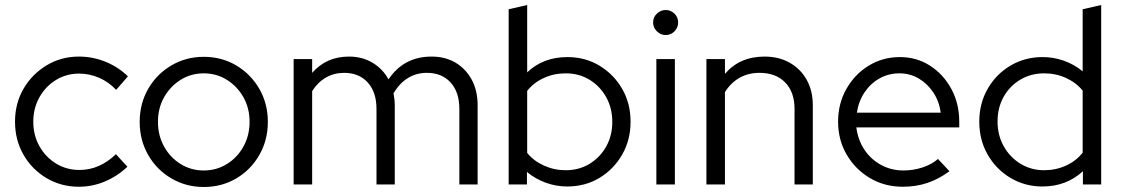

<svg xmlns="http://www.w3.org/2000/svg" viewBox="-20 -737 4482 767"><path d="M295 9Q224.2 9 165.9 -25.5Q107.7 -60 73.8 -118.9Q40 -177.8 40 -250.9Q40 -324 74 -382.5Q108 -441 166.2 -476Q224.4 -511 295 -511Q350 -511 401 -490.5Q452 -470 491 -432L444 -378Q414 -410 375.4 -426.5Q336.9 -443 296 -443Q245 -443 203.5 -417.5Q162 -392 137.5 -348.4Q113 -304.8 113 -250.9Q113 -197 137.4 -153.2Q161.9 -109.4 203.8 -83.7Q245.8 -58 297.4 -58Q338 -58 374.5 -74Q411 -90 443 -121L489 -71Q449 -33 399 -12Q349 9 295 9Z M794 10Q723 10 664.5 -24.4Q605.9 -58.7 572 -117.9Q538 -177 538 -250Q538 -323.1 571.9 -382Q605.9 -440.9 664.4 -475.5Q722.9 -510 793.9 -510Q866 -510 924 -475.5Q982 -440.9 1016 -382Q1050 -323.1 1050 -250Q1050 -177 1016 -117.9Q982.1 -58.7 924.1 -24.4Q866.1 10 794 10ZM794 -56Q845 -56 886.7 -81.9Q928.4 -107.8 952.7 -151.9Q977 -195.9 977 -250.5Q977 -305 952.5 -348.5Q928 -392 886.5 -418Q845.1 -444 794 -444Q743 -444 701.5 -418Q660 -392 635.5 -348.5Q611 -305 611 -250.5Q611 -195.9 635.3 -151.9Q659.6 -107.8 701.3 -81.9Q743 -56 794 -56Z M1153 0V-501H1227V-446Q1284 -511 1374 -511Q1427 -511 1468 -486.5Q1509 -462 1532 -420Q1563 -466 1606 -488.5Q1649 -511 1704 -511Q1759 -511 1800 -486.5Q1841 -462 1864.5 -418.5Q1888 -375 1888 -317V0H1815V-302Q1815 -369 1780 -407.5Q1745 -446 1685 -446Q1644 -446 1610 -425.5Q1576 -405 1552 -364Q1554 -353 1555.5 -341.5Q1557 -330 1557 -317V0H1484V-302Q1484 -369 1449 -407.5Q1414 -446 1355 -446Q1315 -446 1282.5 -427.5Q1250 -409 1227 -373V0Z M2012 0V-700L2086 -717V-448Q2150 -509 2247 -509Q2318 -509 2375 -474.5Q2432 -440 2465.5 -382Q2499 -324 2499 -251Q2499 -178 2465.5 -119.5Q2432 -61 2375 -26.5Q2318 8 2246 8Q2202 8 2160.5 -7Q2119 -22 2085 -50V0ZM2240 -57Q2293 -57 2335 -82.5Q2377 -108 2401.5 -151.5Q2426 -195 2426 -250Q2426 -305 2401.5 -349Q2377 -393 2335 -418.5Q2293 -444 2240 -444Q2193 -444 2152.5 -425.5Q2112 -407 2086 -374V-126Q2112 -94 2153 -75.5Q2194 -57 2240 -57Z M2602 0V-501H2676V0ZM2638.9 -597Q2619 -597 2604 -612Q2589 -627 2589 -647.5Q2589 -668 2604 -682.5Q2619 -697 2638.9 -697Q2660 -697 2674.5 -682.5Q2689 -668.1 2689 -647Q2689 -627 2674.5 -612Q2660 -597 2638.9 -597Z M2802 0V-501H2876V-442Q2935 -511 3034 -511Q3091.2 -511 3134.6 -486.5Q3178 -462 3202.5 -418.3Q3227 -374.6 3227 -317V0H3154V-302Q3154 -369 3116.7 -407.5Q3079.5 -446 3014 -446Q2969 -446 2934 -426Q2899 -406 2876 -369V0Z M3586 9Q3514 9 3455.5 -25.5Q3397 -60 3362.5 -119Q3328 -178 3328 -251Q3328 -323 3361 -381.5Q3394 -440 3450 -474.5Q3506 -509 3575 -509Q3642 -509 3695.5 -474.5Q3749 -440 3780.5 -381.5Q3812 -323 3812 -251V-228H3401Q3407 -179 3432.5 -140Q3458 -101 3499 -78.5Q3540 -56 3589 -56Q3628 -56 3665 -68Q3702 -80 3727 -102L3773 -53Q3731 -22 3685.5 -6.5Q3640 9 3586 9ZM3403 -287H3738Q3732 -332 3708.5 -367.5Q3685 -403 3650 -423.5Q3615 -444 3573 -444Q3530 -444 3494 -424Q3458 -404 3434 -368.5Q3410 -333 3403 -287Z M4144 8Q4074.1 8 4016.5 -26.4Q3958.9 -60.8 3925.4 -119.5Q3892 -178.2 3892 -251Q3892 -323.6 3925.4 -382Q3958.8 -440.5 4016.4 -474.7Q4074 -509 4145 -509Q4188.9 -509 4229.9 -494.5Q4271 -480 4305 -452V-700L4379 -717V0H4306V-53Q4240 8 4144 8ZM4151 -57Q4198 -57 4238.5 -75.5Q4279 -94 4305 -127V-375Q4279 -407 4238.7 -425.5Q4198.4 -444 4151 -444Q4098.8 -444 4056.4 -419Q4014 -394 3989.5 -350.5Q3965 -307 3965 -252Q3965 -197 3989.6 -152.9Q4014.3 -108.8 4056.6 -82.9Q4098.9 -57 4151 -57Z"/></svg>

Font: Red Hat Display
Style: Regular
Weight: 300
Designer: Pentagram, MCKL
Foundry: Pentagram, MCKL
Version: Version 1.023